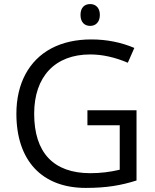

<svg xmlns="http://www.w3.org/2000/svg" viewBox="-20 -919 768 949"><path d="M377.9 -845.2C377.9 -882.3 398.4 -898.9 425.8 -898.9C451.7 -898.9 473.6 -881.8 473.6 -845.2C473.6 -808.6 451.7 -791 425.8 -791C398.4 -791 377.9 -808.6 377.9 -845.2ZM571.8 -299.8H412.1V-374H654.8V-26.9C579.1 -2.9 506.8 9.8 403.8 9.8C187.5 9.8 61 -125 61 -356.9C61 -505.4 122.6 -621.1 234.4 -680.2C290.5 -709.5 356 -724.1 431.2 -724.1C507.3 -724.1 578.1 -710 644 -682.1L611.8 -608.9C547.4 -636.2 485.4 -649.9 425.8 -649.9C252 -649.9 148.9 -540.5 148.9 -356.9C148.9 -164.1 244.6 -63 426.8 -63C476.1 -63 524.4 -68.8 571.8 -80.1Z"/></svg>

Font: OpenSansEmoji
Style: Regular
Weight: 400
Foundry: MorbZ
Version: Version 1.000;PS 001.000;hotconv 1.0.70;makeotf.lib2.5.58329